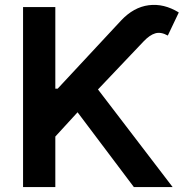

<svg xmlns="http://www.w3.org/2000/svg" viewBox="-20 -756 750 776"><path d="M73.2 0V-727.5H203.6V-397.5H212.9L469.2 -672.9Q520 -727.1 581.3 -734.9Q642.6 -742.7 702.6 -705.6L658.2 -612.3Q630.4 -627.9 607.7 -621.3Q585 -614.7 560.1 -588.4L376 -394.5L677.7 0H521L293.5 -302.2L203.6 -204.1V0Z"/></svg>

Font: Inter-SemiBold
Style: Regular
Weight: 600
Designer: Rasmus Andersson
Foundry: rsms
Version: Version 4.000;git-a52131595